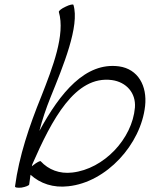

<svg xmlns="http://www.w3.org/2000/svg" viewBox="-20 -838 677 868"><path d="M246 -784C276 -682 218 -533 167 -403C112 -268 66 -131 48 4C46 10 60 12 78 10C95 7 111 1 112 -4C114 -19 116 -33 118 -48C162 -8 221 12 289 4C461 -14 617 -185 636 -359C646 -450 604 -526 518 -538C366 -558 252 -419 158 -246C171 -297 188 -347 208 -397C266 -540 341 -721 312 -816C311 -820 295 -817 277 -808C259 -800 245 -789 246 -784ZM164 -109C162 -112 146 -104 130 -91L124 -86C125 -89 125 -92 126 -95C214 -296 319 -498 486 -476C551 -467 595 -418 590 -352C578 -210 449 -74 307 -58C249 -51 199 -71 164 -109Z"/></svg>

Font: Nupuram ExtraLight Oblique
Style: Regular
Weight: 200
Designer: Santhosh Thottingal (santhosh.thottingal@gmail.com)
Foundry: SMC
Version: Version 1.000